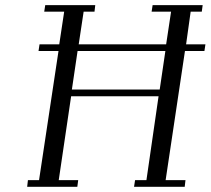

<svg xmlns="http://www.w3.org/2000/svg" viewBox="-20 -722 814 742"><path d="M85 0 87.9 -25.9H130.9L206.1 -524.9H128.9L132.8 -550.8H209L228 -676.8H150.9L154.8 -702.1H348.1L345.2 -676.8H303.2L284.2 -550.8H622.1L641.1 -676.8H565.9L569.8 -702.1H763.2L759.8 -676.8H716.8L699.2 -550.8H773.9L770 -524.9H694.8L620.1 -25.9H696.8L693.8 0H498L502 -25.9H545.9L592.8 -350.1H254.9L207 -25.9H282.2L278.8 0ZM257.8 -376H597.2L619.1 -524.9H279.8Z"/></svg>

Font: Dehuti
Style: Italic
Weight: 400
Version: Version 1.2